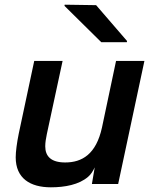

<svg xmlns="http://www.w3.org/2000/svg" viewBox="-20 -785 636 819"><path d="M197 14C256 14 317 3 356 -31C368 -41 377 -56 384 -71L372 0H484L596 -525H475L415 -241C390 -127 330 -92 258 -92C198 -92 173 -118 173 -161C173 -177 176 -195 180 -214L247 -525H126L60 -215C52 -176 47 -138 47 -114C47 -24 109 14 197 14ZM255 -760 412 -605H521L522 -610L390 -763L256 -765Z"/></svg>

Font: Nacelle SemiBold
Style: Italic
Weight: 600
Italic angle: -12°
Designer: Sora Sagano
Foundry: Sora Sagano
Version: Version 1.000;FEAKit 1.0